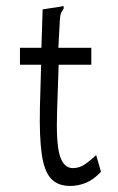

<svg xmlns="http://www.w3.org/2000/svg" viewBox="-20 -605 390 635"><path d="M212 10Q171 10 148.5 -14.5Q126 -39 118 -95.5Q110 -152 112 -248L116 -391H46V-447H117L121 -574L180 -583L190 -585L191 -578Q186 -570 182.5 -563Q179 -556 178 -539L173 -447H282V-391H174L169 -243Q165 -134 177.5 -91.5Q190 -49 221 -49Q244 -49 263 -63Q282 -77 298 -92L314 -37Q290 -11 264.5 -0.5Q239 10 212 10Z"/></svg>

Font: Inconsolata ExtraCondensed
Style: Regular
Weight: 400
Width: 2
Monospace: yes
Designer: Raph Levien, Cyreal, Brenton Simpson
Foundry: Raph Levien, Cyreal, Google
Version: Version 3.001; ttfautohint (v1.8.2.53-6de2)